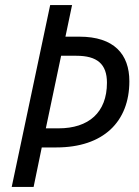

<svg xmlns="http://www.w3.org/2000/svg" viewBox="-20 -734 546 754"><path d="M26 0H112L144 -155H201C386 -155 488 -256 488 -415C488 -521 428 -590 292 -590H237L263 -714H177ZM210 -230H160L220 -515H280C361 -515 400 -483 400 -409C400 -292 328 -230 210 -230Z"/></svg>

Font: Noto Sans SemiCondensed
Style: Italic
Weight: 400
Width: 4
Italic angle: -12°
Designer: Monotype Design Team
Foundry: Monotype Imaging Inc.
Version: Version 2.013